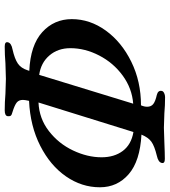

<svg xmlns="http://www.w3.org/2000/svg" viewBox="27 -742 719 813"><g transform="rotate(90 386.5 -335.5)"><path d="M407 -99Q403 -81 403 -73Q403 -56 414 -47Q425 -38 454 -29Q466 -26 469.5 -22Q473 -18 472 -9Q471 4 447 4Q412 4 377 1Q333 -1 314 -1Q294 -1 248 1Q212 4 177 4Q156 4 159 -9Q162 -24 189 -29Q229 -38 249 -51.5Q269 -65 278 -94L280 -100Q171 -105 116 -155Q61 -205 61 -280Q61 -357 109.5 -424Q158 -491 241.5 -532Q325 -573 426 -573Q432 -587 432 -599Q432 -616 420.5 -625Q409 -634 382 -640Q362 -645 365 -661Q366 -667 374 -671Q382 -675 391 -675Q427 -675 460 -672Q502 -670 521 -670Q539 -670 583 -672Q629 -674 653 -674Q673 -674 670 -661Q667 -646 639 -640Q598 -630 580 -617Q562 -604 550 -575Q662 -569 717.5 -521Q773 -473 773 -399Q773 -322 727 -255.5Q681 -189 597.5 -146.5Q514 -104 407 -99ZM414 -139Q482 -142 535 -183Q588 -224 617 -285Q646 -346 646 -406Q646 -460 619 -496Q592 -532 539 -541ZM419 -540Q354 -535 300 -495.5Q246 -456 215 -396Q184 -336 184 -274Q184 -221 215 -185Q246 -149 297 -142Z"/></g></svg>

Font: EB Garamond SemiBold
Style: Italic
Weight: 600
Italic angle: -17.2°
Designer: Georg Duffner and Octavio Pardo
Foundry: Georg Duffner
Version: Version 1.000